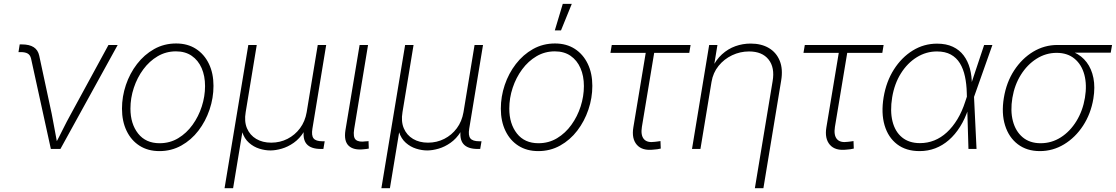

<svg xmlns="http://www.w3.org/2000/svg" viewBox="-20 -775 5806 999"><path d="M244.6 0 141.6 -470.2Q137.2 -488.8 124.3 -496.3Q111.3 -503.9 87.9 -503.9H76.2L82.5 -543.9H94.2Q132.8 -543.9 155.3 -529.5Q177.7 -515.1 184.1 -485.4L249 -183.1Q257.3 -142.6 264.4 -101.3Q271.5 -60.1 279.3 -20.5H265.1Q286.6 -60.5 306.9 -101.6Q327.1 -142.6 349.6 -183.1L544.4 -541H592.3L294.4 0Z M809.6 11.2Q750 11.2 706.3 -16.6Q662.6 -44.4 638.7 -94.2Q614.7 -144 614.7 -209.5Q614.7 -272.5 635 -332.8Q655.3 -393.1 692.9 -441.9Q730.5 -490.7 782.2 -519.8Q834 -548.8 896.5 -548.8Q956.1 -548.8 999.5 -520.8Q1043 -492.7 1066.9 -443.1Q1090.8 -393.6 1090.8 -328.1Q1090.8 -265.1 1070.3 -204.6Q1049.8 -144 1012.5 -95.2Q975.1 -46.4 923.3 -17.6Q871.6 11.2 809.6 11.2ZM810.5 -29.8Q863.8 -29.8 907.2 -55.9Q950.7 -82 981.9 -125.5Q1013.2 -168.9 1030 -221.4Q1046.9 -273.9 1046.9 -327.1Q1046.9 -379.9 1029.1 -420.7Q1011.2 -461.4 977.5 -484.6Q943.8 -507.8 895.5 -507.8Q843.8 -507.8 800.5 -482.4Q757.3 -457 725.6 -414.1Q693.8 -371.1 676.3 -318.1Q658.7 -265.1 658.7 -210Q658.7 -130.9 698.5 -80.3Q738.3 -29.8 810.5 -29.8Z M1148.4 204.1 1272 -541H1315.9L1258.3 -191.4Q1250 -143.1 1265.1 -107.4Q1280.3 -71.8 1313.2 -52.2Q1346.2 -32.7 1391.1 -32.7Q1437 -32.7 1475.8 -52.5Q1514.6 -72.3 1541 -107.7Q1567.4 -143.1 1575.7 -191.4L1633.3 -541H1677.2L1605.5 -105.5Q1599.6 -69.8 1611.6 -54.9Q1623.5 -40 1657.2 -40H1669.4L1662.6 0H1649.4Q1597.2 0 1575.2 -25.9Q1553.2 -51.8 1562 -105L1573.7 -177.2H1592.3Q1583.5 -124.5 1561 -88.9Q1538.6 -53.2 1508.3 -32Q1478 -10.7 1446 -1.5Q1414.1 7.8 1386.7 7.8Q1358.9 7.8 1329.3 -1.5Q1299.8 -10.7 1275.6 -32Q1251.5 -53.2 1240 -88.9Q1228.5 -124.5 1237.3 -177.2H1255.9L1192.9 204.1Z M1873.5 1.5Q1819.8 7.8 1794.2 -16.6Q1768.6 -41 1777.3 -97.2L1851.1 -541H1895L1822.8 -103.5Q1815.9 -61 1831.5 -47.6Q1847.2 -34.2 1882.8 -39.6Q1889.2 -40 1891.1 -40Q1893.1 -40 1897.5 -41L1898.9 -2Q1894 -1 1887.5 0Q1880.9 1 1873.5 1.5Z M1964.4 204.1 2087.9 -541H2131.8L2074.2 -191.4Q2065.9 -143.1 2081.1 -107.4Q2096.2 -71.8 2129.2 -52.2Q2162.1 -32.7 2207 -32.7Q2252.9 -32.7 2291.7 -52.5Q2330.6 -72.3 2356.9 -107.7Q2383.3 -143.1 2391.6 -191.4L2449.2 -541H2493.2L2421.4 -105.5Q2415.5 -69.8 2427.5 -54.9Q2439.5 -40 2473.1 -40H2485.4L2478.5 0H2465.3Q2413.1 0 2391.1 -25.9Q2369.1 -51.8 2377.9 -105L2389.6 -177.2H2408.2Q2399.4 -124.5 2377 -88.9Q2354.5 -53.2 2324.2 -32Q2293.9 -10.7 2262 -1.5Q2230 7.8 2202.6 7.8Q2174.8 7.8 2145.3 -1.5Q2115.7 -10.7 2091.6 -32Q2067.4 -53.2 2055.9 -88.9Q2044.4 -124.5 2053.2 -177.2H2071.8L2008.8 204.1Z M2780.8 11.2Q2721.2 11.2 2677.5 -16.6Q2633.8 -44.4 2609.9 -94.2Q2585.9 -144 2585.9 -209.5Q2585.9 -272.5 2606.2 -332.8Q2626.5 -393.1 2664.1 -441.9Q2701.7 -490.7 2753.4 -519.8Q2805.2 -548.8 2867.7 -548.8Q2927.2 -548.8 2970.7 -520.8Q3014.2 -492.7 3038.1 -443.1Q3062 -393.6 3062 -328.1Q3062 -265.1 3041.5 -204.6Q3021 -144 2983.6 -95.2Q2946.3 -46.4 2894.5 -17.6Q2842.8 11.2 2780.8 11.2ZM2781.7 -29.8Q2835 -29.8 2878.4 -55.9Q2921.9 -82 2953.1 -125.5Q2984.4 -168.9 3001.2 -221.4Q3018.1 -273.9 3018.1 -327.1Q3018.1 -379.9 3000.2 -420.7Q2982.4 -461.4 2948.7 -484.6Q2915 -507.8 2866.7 -507.8Q2814.9 -507.8 2771.7 -482.4Q2728.5 -457 2696.8 -414.1Q2665 -371.1 2647.5 -318.1Q2629.9 -265.1 2629.9 -210Q2629.9 -130.9 2669.7 -80.3Q2709.5 -29.8 2781.7 -29.8ZM2866.7 -616.7 2908.2 -754.9H2955.1L2898.9 -616.7Z M3381.3 3.4Q3321.8 10.7 3293.7 -21.5Q3265.6 -53.7 3275.4 -112.3L3339.8 -500H3156.2L3163.1 -541H3573.2L3566.4 -500H3383.8L3319.8 -114.7Q3313 -71.8 3330.1 -51.5Q3347.2 -31.2 3387.2 -37.1Q3393.6 -37.6 3401.4 -38.8Q3409.2 -40 3416.5 -41L3418 -2Q3409.7 0 3400.4 1.5Q3391.1 2.9 3381.3 3.4Z M3682.1 -348.6 3624.5 0H3580.6L3669.9 -541H3712.9L3692.9 -418.9H3684.1Q3705.1 -463.9 3736.6 -492.4Q3768.1 -521 3806.4 -534.7Q3844.7 -548.3 3885.7 -548.3Q3941.4 -548.3 3980.5 -525.1Q4019.5 -502 4037.1 -458.7Q4054.7 -415.5 4044.4 -355L3952.1 204.1H3907.7L4000 -352.5Q4012.2 -423.3 3979 -465.3Q3945.8 -507.3 3877.4 -507.3Q3831.1 -507.3 3789.3 -487.5Q3747.6 -467.8 3718.8 -432.1Q3689.9 -396.5 3682.1 -348.6Z M4385.7 3.4Q4326.2 10.7 4298.1 -21.5Q4270 -53.7 4279.8 -112.3L4344.2 -500H4160.6L4167.5 -541H4577.6L4570.8 -500H4388.2L4324.2 -114.7Q4317.4 -71.8 4334.5 -51.5Q4351.6 -31.2 4391.6 -37.1Q4397.9 -37.6 4405.8 -38.8Q4413.6 -40 4420.9 -41L4422.4 -2Q4414.1 0 4404.8 1.5Q4395.5 2.9 4385.7 3.4Z M4764.6 11.2Q4694.3 11.2 4647.7 -24.4Q4601.1 -60.1 4582.5 -123.3Q4564 -186.5 4577.6 -269Q4591.3 -351.1 4631.3 -413.8Q4671.4 -476.6 4729.2 -512.2Q4787.1 -547.9 4855.5 -547.9Q4903.3 -547.9 4937.7 -531.7Q4972.2 -515.6 4994.1 -486.3Q5016.1 -457 5026.6 -418Q5037.1 -378.9 5036.6 -333.5H5051.3L5047.9 -272.5L5061 0H5019L5010.3 -291Q5009.3 -337.9 5000.7 -377.4Q4992.2 -417 4974.4 -446Q4956.5 -475.1 4927.2 -491.2Q4897.9 -507.3 4855 -507.3Q4798.8 -507.3 4750 -477.1Q4701.2 -446.8 4667.5 -393.1Q4633.8 -339.4 4622.1 -268.6Q4610.4 -197.3 4623.8 -143.6Q4637.2 -89.8 4673.6 -60.1Q4710 -30.3 4766.6 -30.3Q4806.2 -30.3 4841.3 -44.4Q4876.5 -58.6 4906.7 -86.4Q4937 -114.3 4961.4 -154.5Q4985.8 -194.8 5002.4 -246.6L5100.6 -541H5143.6L5047.4 -269L5031.2 -208H5018.1Q5001 -156.2 4975.3 -115.5Q4949.7 -74.7 4917.2 -46.4Q4884.8 -18.1 4846.4 -3.4Q4808.1 11.2 4764.6 11.2Z M5390.6 11.2Q5322.8 11.2 5275.9 -24.4Q5229 -60.1 5209.5 -122.6Q5189.9 -185.1 5203.1 -265.6Q5216.3 -346.7 5256.8 -408.7Q5297.4 -470.7 5355.7 -505.9Q5414.1 -541 5481.9 -541H5766.1L5759.3 -501H5536.1L5478 -500Q5421.4 -500 5373 -469.2Q5324.7 -438.5 5291.7 -385.7Q5258.8 -333 5247.6 -266.1Q5236.3 -198.7 5250.2 -145.3Q5264.2 -91.8 5301 -60.8Q5337.9 -29.8 5394.5 -29.8Q5451.7 -29.8 5499.8 -60.5Q5547.9 -91.3 5580.8 -145Q5613.8 -198.7 5625 -266.1Q5636.2 -333 5622.1 -386Q5607.9 -439 5571 -469.5Q5534.2 -500 5478 -500L5478.5 -521Q5528.8 -521 5568.6 -502.9Q5608.4 -484.9 5634 -450.9Q5659.7 -417 5669.2 -369.1Q5678.7 -321.3 5668.9 -261.7Q5655.8 -183.1 5615.5 -121.3Q5575.2 -59.6 5516.8 -24.2Q5458.5 11.2 5390.6 11.2Z"/></svg>

Font: Inter 17pt ExtraLight
Style: Italic
Weight: 250
Italic angle: -9.3988°
Version: Version 4.001;git-66647c0bb